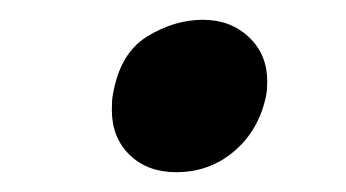

<svg xmlns="http://www.w3.org/2000/svg" viewBox="-20 -457 350 194"><path d="M94 -361Q93 -356 93 -346Q93 -318 111 -300.5Q129 -283 158 -283Q192 -283 217 -304.5Q242 -326 249 -361Q250 -366 250 -375Q250 -402 231.5 -419.5Q213 -437 185 -437Q156 -437 128.5 -420Q101 -403 94 -361Z"/></svg>

Font: Geom Medium
Style: Italic
Weight: 500
Italic angle: -10°
Version: Version 1.102